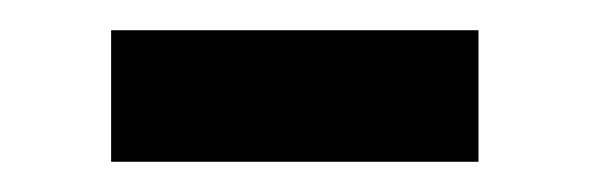

<svg xmlns="http://www.w3.org/2000/svg" viewBox="-20 -285 390 127"><path d="M53.5 -265H296.5V-178H53.5Z"/></svg>

Font: Newsreader 16pt
Style: Bold
Weight: 700
Designer: Hugues Gentile
Foundry: Production Type
Version: Version 1.003; ttfautohint (v1.8.3)